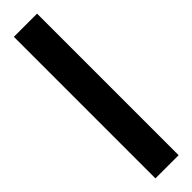

<svg xmlns="http://www.w3.org/2000/svg" viewBox="6 -75 398 398"><g transform="rotate(45 205.5 124.0)"><path d="M413 158H-2V90H413Z"/></g></svg>

Font: Noto Sans Canadian Aboriginal
Style: Regular
Weight: 400
Designer: Monotype Design Team, Typotheque's Kevin King
Foundry: Monotype Imaging Inc.
Version: Version 2.002